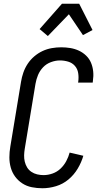

<svg xmlns="http://www.w3.org/2000/svg" viewBox="-20 -995 540 1023"><path d="M206 8Q177 8 149.5 2.5Q122 -3 99.5 -17.5Q77 -32 61 -53.5Q45 -75 37.5 -101.5Q30 -128 30 -156.5Q30 -185 35 -214L92 -559Q96 -584 104.5 -608.5Q113 -633 127.5 -655Q142 -677 162.5 -694.5Q183 -712 206.5 -723Q230 -734 255.5 -738.5Q281 -743 306 -743Q331 -743 355 -739Q379 -735 400.5 -725Q422 -715 439 -698.5Q456 -682 465 -660.5Q474 -639 476.5 -614.5Q479 -590 475 -564L474 -555H396L397 -561Q400 -584 396.5 -606Q393 -628 379 -644Q365 -660 343.5 -666.5Q322 -673 299 -673Q276 -673 251.5 -664Q227 -655 209.5 -636.5Q192 -618 182.5 -595Q173 -572 169 -548L112 -203Q109 -185 108.5 -167.5Q108 -150 112 -133.5Q116 -117 124.5 -103Q133 -89 147 -79.5Q161 -70 178 -66Q195 -62 212 -62Q236 -62 260 -70.5Q284 -79 302.5 -96.5Q321 -114 333 -136.5Q345 -159 351 -182L424 -165Q414 -130 394 -96.5Q374 -63 344.5 -38.5Q315 -14 278.5 -3Q242 8 206 8ZM235 -803 191 -840 310 -975H402L473 -835L422 -808L347 -919Z"/></svg>

Font: Iosevka Term Curly
Style: Italic
Weight: 400
Italic angle: -9°
Designer: Belleve Invis
Foundry: Belleve Invis
Version: Version 32.3.0